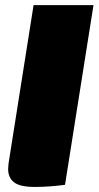

<svg xmlns="http://www.w3.org/2000/svg" viewBox="-20 -720 384 748"><path d="M11.7 -61.7Q11.7 -68.3 13.3 -83.3L110.8 -700H344.2L233.3 0Q171.7 8.3 115 8.3Q58.3 8.3 35 -9.6Q11.7 -27.5 11.7 -61.7Z"/></svg>

Font: BoonTook
Style: Italic
Weight: 400
Italic angle: -9°
Designer: Sungsit Sawaiwan
Foundry: FontUni
Version: Version 3.0